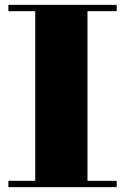

<svg xmlns="http://www.w3.org/2000/svg" viewBox="-20 -770 514 790"><path d="M14.5 0V-26H125V-724H14.5V-750H460V-724H340V-26H460V0Z"/></svg>

Font: Bodoni Moda 9pt Black
Style: Regular
Weight: 900
Designer: Owen Earl
Foundry: indestructible type
Version: Version 2.005